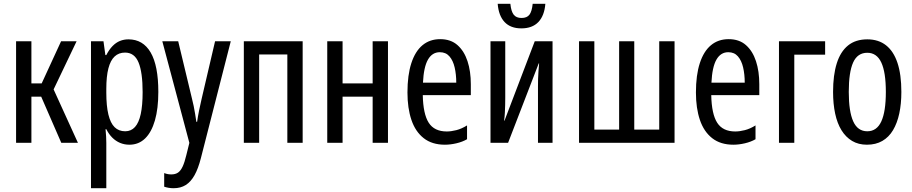

<svg xmlns="http://www.w3.org/2000/svg" viewBox="-20 -755 4823 1015"><path d="M304 0 186 -271V-283L303 -537H385L258 -271L259 -292L392 0ZM65 0V-537H146V0ZM136 -244V-314H238V-244Z M461 240V-537H527L537 -464H542Q557 -493 575 -511.5Q593 -530 614 -538.5Q635 -547 659 -547Q736 -547 776.5 -477.5Q817 -408 817 -269Q817 -181 799 -118.5Q781 -56 747 -23Q713 10 664 10Q638 10 615 0.5Q592 -9 573.5 -27.5Q555 -46 542 -72H538Q540 -51 541 -33Q542 -15 542 0V240ZM642 -61Q673 -61 693.5 -83.5Q714 -106 724 -152Q734 -198 734 -268Q734 -372 712.5 -424.5Q691 -477 641 -477Q608 -477 586 -456.5Q564 -436 553 -393.5Q542 -351 542 -285V-265Q542 -195 553 -149.5Q564 -104 586 -82.5Q608 -61 642 -61Z M898 240Q885 240 872.5 238Q860 236 848 232V160Q859 164 867.5 165.5Q876 167 886 167Q907 167 921 157.5Q935 148 945.5 125.5Q956 103 965 65L991 -40L990 34L838 -537H922L995 -233Q1000 -214 1004 -194Q1008 -174 1011.5 -153Q1015 -132 1018 -111H1022Q1026 -139 1032 -169Q1038 -199 1046 -233L1117 -537H1200L1042 81Q1028 136 1008.5 171Q989 206 962 223Q935 240 898 240Z M1269 0V-537H1580V0H1499V-467H1350V0Z M1710 0V-537H1791V-314H1950V-537H2031V0H1950V-244H1791V0Z M2332 10Q2264 10 2220 -24.5Q2176 -59 2155 -121Q2134 -183 2134 -266Q2134 -358 2154.5 -421Q2175 -484 2213.5 -516Q2252 -548 2307 -548Q2363 -548 2398.5 -516.5Q2434 -485 2451.5 -431.5Q2469 -378 2469 -310V-252H2215Q2217 -152 2246.5 -106Q2276 -60 2342 -60Q2365 -60 2392.5 -67Q2420 -74 2449 -92V-19Q2425 -5 2393 2.5Q2361 10 2332 10ZM2216 -318H2392Q2392 -362 2383.5 -398.5Q2375 -435 2356 -457Q2337 -479 2305 -479Q2265 -479 2242.5 -440Q2220 -401 2216 -318Z M2573 0V-537H2651V-239Q2651 -219 2650.5 -200Q2650 -181 2649 -160.5Q2648 -140 2645 -117H2647L2807 -537H2901V0H2824V-298Q2824 -318 2824.5 -337.5Q2825 -357 2826.5 -377Q2828 -397 2830 -420H2828L2666 0ZM2736 -605Q2679 -605 2647.5 -638.5Q2616 -672 2611 -735H2678Q2682 -695 2695.5 -677.5Q2709 -660 2737 -660Q2766 -660 2779 -677.5Q2792 -695 2796 -735H2863Q2858 -672 2826 -638.5Q2794 -605 2736 -605Z M3041 0V-537H3122V-70H3253V-537H3333V-70H3465V-537H3546V0Z M3857 10Q3789 10 3745 -24.5Q3701 -59 3680 -121Q3659 -183 3659 -266Q3659 -358 3679.5 -421Q3700 -484 3738.5 -516Q3777 -548 3832 -548Q3888 -548 3923.5 -516.5Q3959 -485 3976.5 -431.5Q3994 -378 3994 -310V-252H3740Q3742 -152 3771.5 -106Q3801 -60 3867 -60Q3890 -60 3917.5 -67Q3945 -74 3974 -92V-19Q3950 -5 3918 2.5Q3886 10 3857 10ZM3741 -318H3917Q3917 -362 3908.5 -398.5Q3900 -435 3881 -457Q3862 -479 3830 -479Q3790 -479 3767.5 -440Q3745 -401 3741 -318Z M4098 0V-537H4342V-466H4179V0Z M4563 10Q4518 10 4484.5 -10Q4451 -30 4428.5 -66.5Q4406 -103 4395 -154.5Q4384 -206 4384 -269Q4384 -358 4403.5 -420Q4423 -482 4463 -514.5Q4503 -547 4565 -547Q4624 -547 4664 -515.5Q4704 -484 4724.5 -422.5Q4745 -361 4745 -269Q4745 -206 4734 -155Q4723 -104 4701 -67Q4679 -30 4644.5 -10Q4610 10 4563 10ZM4565 -61Q4615 -61 4639 -113Q4663 -165 4663 -269Q4663 -373 4639 -424.5Q4615 -476 4565 -476Q4513 -476 4490 -424.5Q4467 -373 4467 -269Q4467 -166 4490.5 -113.5Q4514 -61 4565 -61Z"/></svg>

Font: Noto Sans ExtraCondensed
Style: Regular
Weight: 400
Width: 2
Designer: Monotype Design Team
Foundry: Monotype Imaging Inc.
Version: Version 2.013